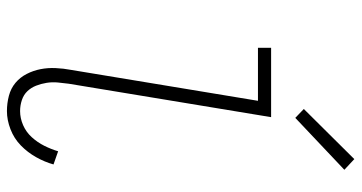

<svg xmlns="http://www.w3.org/2000/svg" viewBox="-258 -750 1017 540"><g transform="rotate(90 250.0 -480.5)"><path d="M293 8Q271 8 250 2.5Q229 -3 213.5 -16Q198 -29 188.5 -47.5Q179 -66 175 -86.5Q171 -107 172 -129Q173 -151 177 -172L264 -698H115V-735H310L216 -166Q214 -151 212.5 -135Q211 -119 213.5 -103.5Q216 -88 221.5 -74Q227 -60 237 -49.5Q247 -39 262 -34Q277 -29 293 -29Q313 -29 332.5 -37.5Q352 -46 366.5 -62Q381 -78 390.5 -97Q400 -116 406 -136L443 -123Q436 -98 422.5 -74Q409 -50 389.5 -31Q370 -12 344 -2Q318 8 293 8ZM312 -803 287 -827 428 -969 458 -941Z"/></g></svg>

Font: Iosevka Slab Extralight
Style: Italic
Weight: 200
Italic angle: -9°
Monospace: yes
Designer: Belleve Invis
Foundry: Belleve Invis
Version: Version 11.1.1; ttfautohint (v1.8.3)